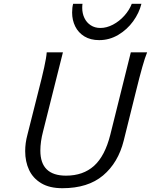

<svg xmlns="http://www.w3.org/2000/svg" viewBox="-20 -969 787 1001"><path d="M688 -489.3 625 -235.8Q596.2 -120.6 517.3 -54.2Q438.5 12.2 305.2 12.2Q238.3 12.2 195.1 -13.7Q151.9 -39.6 131.6 -83Q111.3 -126.5 111.3 -181.2Q111.3 -223.6 123 -266.6L179.2 -489.3Q199.2 -566.4 210.4 -617.7Q221.7 -668.9 223.6 -696.3H308.1L204.6 -284.2Q190.4 -230.5 190.4 -183.6Q190.4 -53.2 324.2 -53.2Q413.6 -53.2 470.5 -104.5Q527.3 -155.8 555.2 -267.1L662.1 -696.3H747.1Q735.8 -668.9 721.7 -618.9Q707.5 -568.8 688 -489.3ZM497.1 -759.8Q451.7 -759.8 419.9 -779.3Q388.2 -798.8 372.1 -831.5Q356 -864.3 356 -903.3Q356 -930.2 361.3 -949.2H410.2Q408.7 -941.9 408.7 -928.2Q408.7 -898.9 420.2 -875Q431.6 -851.1 453.1 -837.2Q474.6 -823.2 503.4 -823.2Q536.1 -823.2 569.1 -840.6Q602.1 -857.9 628.2 -887Q654.3 -916 667 -949.2H717.3Q705.6 -901.4 674.1 -857.9Q642.6 -814.5 596.4 -787.1Q550.3 -759.8 497.1 -759.8Z"/></svg>

Font: Lesson One Light
Style: Italic
Weight: 300
Italic angle: -14°
Designer: But Ko, Victor Gaultney, Annie Olsen, Julie Remington, Don Collingsworth, Eric Hays, Becca Hirsbrunner
Version: Version 1.100